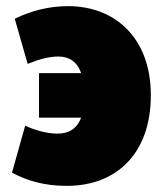

<svg xmlns="http://www.w3.org/2000/svg" viewBox="-20 -579 541 625"><path d="M198 26C356 26 471 -76 471 -269C471 -458 352 -559 202 -559C141 -559 84 -545 28 -518L70 -371C105 -385 137 -395 170 -395C204 -395 231 -379 244 -341H107V-196H244C230 -158 201 -144 167 -144C134 -144 93 -155 62 -170L19 -17C70 10 124 26 198 26Z"/></svg>

Font: Repo ExtraBlack
Style: Regular
Weight: 400
Designer: Stefan Peev
Foundry: Context Ltd
Version: Version 001.502